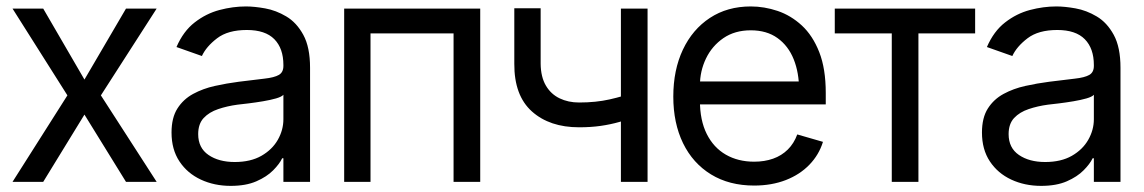

<svg xmlns="http://www.w3.org/2000/svg" viewBox="-20 -573 3604 605"><path d="M116.2 -545.9 246.1 -322.3 377 -545.9H473.6L297.9 -272.5L473.6 0H377L246.1 -211.9L116.2 0H19.5L192.4 -272.5L19.5 -545.9Z M707 12.7Q655.3 12.7 612.8 -7.1Q570.3 -26.9 545.4 -64.5Q520.5 -102.1 520.5 -155.3Q520.5 -202.1 539.1 -231.2Q557.6 -260.3 588.6 -277.1Q619.6 -293.9 657 -302.2Q694.3 -310.5 732.4 -315.4Q782.2 -321.8 813.2 -325.2Q844.2 -328.6 858.6 -336.9Q873 -345.2 873 -365.2V-368.2Q873 -420.4 844.5 -449.5Q815.9 -478.5 757.8 -478.5Q698.2 -478.5 664.1 -452.4Q629.9 -426.3 616.2 -396.5L536.1 -424.8Q557.6 -474.6 593.5 -502.4Q629.4 -530.3 671.6 -541.5Q713.9 -552.7 754.9 -552.7Q781.2 -552.7 815.4 -546.6Q849.6 -540.5 882.1 -521.2Q914.6 -502 935.8 -463.1Q957 -424.3 957 -359.4V0H873V-74.2H869.1Q860.8 -56.6 840.8 -36.4Q820.8 -16.1 787.8 -1.7Q754.9 12.7 707 12.7ZM719.7 -62.5Q769.5 -62.5 803.7 -82Q837.9 -101.6 855.5 -132.6Q873 -163.6 873 -197.3V-274.4Q867.7 -268.1 849.9 -262.9Q832 -257.8 808.8 -253.9Q785.6 -250 763.7 -247.3Q741.7 -244.6 728.5 -243.2Q695.8 -238.8 667.5 -229.2Q639.2 -219.7 621.8 -201.2Q604.5 -182.6 604.5 -150.4Q604.5 -106.9 637 -84.7Q669.4 -62.5 719.7 -62.5Z M1064.5 0V-545.9H1493.2V0H1409.2V-467.8H1147.5V0Z M2020.5 -545.9V0H1936.5V-545.9ZM1988.3 -285.2V-207Q1960 -196.8 1931.6 -188.7Q1903.3 -180.7 1872.6 -176.3Q1841.8 -171.9 1804.7 -171.9Q1711.9 -171.9 1656 -221.9Q1600.1 -272 1600.6 -372.1V-546.9H1683.6V-372.1Q1684.1 -330.6 1700 -303.5Q1715.8 -276.4 1743.2 -263.2Q1770.5 -250 1804.7 -250Q1857.9 -250 1901.1 -259.8Q1944.3 -269.5 1988.3 -285.2Z M2356.4 11.7Q2277.8 11.7 2220.5 -23.4Q2163.1 -58.6 2132.3 -121.8Q2101.6 -185.1 2101.6 -268.6Q2101.6 -352.5 2131.8 -416.5Q2162.1 -480.5 2217 -516.6Q2272 -552.7 2345.7 -552.7Q2388.2 -552.7 2430.2 -538.6Q2472.2 -524.4 2506.6 -492.7Q2541 -460.9 2561.5 -408.7Q2582 -356.4 2582 -280.3V-244.1H2161.1V-316.4H2536.6L2498 -289.1Q2498 -343.8 2481 -386.2Q2463.9 -428.7 2429.9 -453.1Q2396 -477.5 2345.7 -477.5Q2295.4 -477.5 2259.5 -452.9Q2223.6 -428.2 2204.6 -388.7Q2185.5 -349.1 2185.5 -303.7V-255.9Q2185.5 -193.8 2207 -150.9Q2228.5 -107.9 2267.1 -85.7Q2305.7 -63.5 2356.4 -63.5Q2389.2 -63.5 2416 -73Q2442.9 -82.5 2462.4 -101.8Q2481.9 -121.1 2492.2 -149.4L2573.2 -126Q2560.5 -85 2530.5 -54Q2500.5 -22.9 2456.1 -5.6Q2411.6 11.7 2356.4 11.7Z M2610.4 -467.8V-545.9H3052.7V-467.8H2874V0H2790V-467.8Z M3260.7 12.7Q3209 12.7 3166.5 -7.1Q3124 -26.9 3099.1 -64.5Q3074.2 -102.1 3074.2 -155.3Q3074.2 -202.1 3092.8 -231.2Q3111.3 -260.3 3142.3 -277.1Q3173.3 -293.9 3210.7 -302.2Q3248 -310.5 3286.1 -315.4Q3335.9 -321.8 3366.9 -325.2Q3397.9 -328.6 3412.4 -336.9Q3426.8 -345.2 3426.8 -365.2V-368.2Q3426.8 -420.4 3398.2 -449.5Q3369.6 -478.5 3311.5 -478.5Q3252 -478.5 3217.8 -452.4Q3183.6 -426.3 3169.9 -396.5L3089.8 -424.8Q3111.3 -474.6 3147.2 -502.4Q3183.1 -530.3 3225.3 -541.5Q3267.6 -552.7 3308.6 -552.7Q3335 -552.7 3369.1 -546.6Q3403.3 -540.5 3435.8 -521.2Q3468.3 -502 3489.5 -463.1Q3510.7 -424.3 3510.7 -359.4V0H3426.8V-74.2H3422.9Q3414.6 -56.6 3394.5 -36.4Q3374.5 -16.1 3341.6 -1.7Q3308.6 12.7 3260.7 12.7ZM3273.4 -62.5Q3323.2 -62.5 3357.4 -82Q3391.6 -101.6 3409.2 -132.6Q3426.8 -163.6 3426.8 -197.3V-274.4Q3421.4 -268.1 3403.6 -262.9Q3385.7 -257.8 3362.5 -253.9Q3339.4 -250 3317.4 -247.3Q3295.4 -244.6 3282.2 -243.2Q3249.5 -238.8 3221.2 -229.2Q3192.9 -219.7 3175.5 -201.2Q3158.2 -182.6 3158.2 -150.4Q3158.2 -106.9 3190.7 -84.7Q3223.1 -62.5 3273.4 -62.5Z"/></svg>

Font: Inter Tight
Style: Regular
Weight: 400
Designer: Rasmus Andersson
Foundry: rsms
Version: Version 3.002